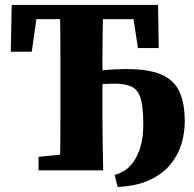

<svg xmlns="http://www.w3.org/2000/svg" viewBox="-20 -677 770 763"><path d="M22.9 -471.5 26.4 -657.3H608.1L610.8 -485.9H528.3L502 -657.3L573.8 -600.9H60L132.5 -657.3L106.1 -471.5ZM217.1 0Q219.1 -51 219.6 -102Q220.1 -153 220.1 -205.5Q220.1 -258 220.1 -310V-347Q220.1 -399 220.1 -450.6Q220.1 -502.3 219.6 -554.3Q219.1 -606.3 217.1 -657.3H390.1Q389.1 -607.3 388.1 -556Q387.1 -504.7 387.1 -455.2Q387.1 -405.6 387.1 -359.3V-310.7Q387.1 -259 387.1 -207Q387.1 -155 388.1 -103.5Q389.1 -52 390.1 0ZM447.5 66.1 435.5 17.9Q488.8 5.3 519.1 -47.7Q549.4 -100.8 549.4 -182.2Q549.4 -251.2 539 -285.6Q528.6 -320.1 503.9 -332.2Q479.2 -344.4 436.5 -344.4Q392.7 -344.4 362.5 -339.9Q332.3 -335.3 303.9 -327.3V-385.1Q332.7 -390.5 360.4 -394.3Q388.2 -398.1 418.4 -400.3Q448.5 -402.5 483.7 -402.5Q570.9 -402.5 621.2 -380.8Q671.5 -359.2 692.9 -312.9Q714.3 -266.7 714.3 -193.2Q714.3 -151.5 701.6 -107.4Q689 -63.4 658.9 -25.5Q628.9 12.4 577.2 37.2Q525.5 62.1 447.5 66.1ZM133.1 0V-53.7L281.2 -68.7H303.9V0Z"/></svg>

Font: Source Serif 4 Variable
Style: Regular
Weight: 400
Designer: Frank Grießhammer
Foundry: Adobe
Version: Version 4.005;hotconv 1.1.0;makeotfexe 2.6.0